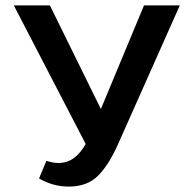

<svg xmlns="http://www.w3.org/2000/svg" viewBox="-20 -678 706 708"><path d="M643 -658 416 -148Q381 -69 341 -29.5Q301 10 234 10Q175 10 124 -20L151 -85Q175 -77 195 -77Q227 -77 251.5 -94.5Q276 -112 296 -147L31 -658H164L352 -276L511 -658Z"/></svg>

Font: Ysabeau Infant
Style: Bold
Weight: 700
Designer: Christian Thalmann (Catharsis Fonts)
Version: Version 0.003